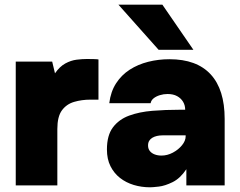

<svg xmlns="http://www.w3.org/2000/svg" viewBox="-20 -789 1022 817"><path d="M47 0V-527H202L214 -477Q234 -506 258 -519Q282 -532 306 -535Q330 -538 350 -538Q367 -538 381 -537.5Q395 -537 399 -536V-365H365Q328 -365 295.5 -355.5Q263 -346 243.5 -319.5Q224 -293 224 -240V0Z M619 8Q582 8 549 -2Q516 -12 490.5 -32Q465 -52 450 -82Q435 -112 435 -153Q435 -213 460.5 -247Q486 -281 529.5 -297Q573 -313 628.5 -317.5Q684 -322 744 -322H768Q768 -341 759 -356Q750 -371 733.5 -380Q717 -389 693 -389Q676 -389 660 -384Q644 -379 633.5 -370.5Q623 -362 621 -350H445Q451 -399 474 -434.5Q497 -470 532 -492.5Q567 -515 610.5 -526Q654 -537 701 -537Q817 -537 876.5 -472.5Q936 -408 936 -283V0H773V-69Q747 -30 714.5 -14Q682 2 655.5 5Q629 8 619 8ZM667 -127Q692 -127 715.5 -139.5Q739 -152 754.5 -171Q770 -190 770 -209V-213H671Q659 -213 648 -210.5Q637 -208 628.5 -203Q620 -198 615 -190Q610 -182 610 -170Q610 -156 617.5 -146.5Q625 -137 638 -132Q651 -127 667 -127ZM655 -577 484 -769H671L803 -577Z"/></svg>

Font: Onest Black
Style: Regular
Weight: 900
Designer: Dmitri Voloshin, Andrey Kudryavtsev
Foundry: Dmitri Voloshin, Andrey Kudryavtsev
Version: Version 1.000;gftools[0.9.33]